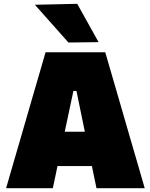

<svg xmlns="http://www.w3.org/2000/svg" viewBox="-20 -987 789 1007"><path d="M12 0Q28.5 -57 47 -120.8Q65.5 -184.5 82 -241L153 -486Q172.5 -553 188 -606Q203.5 -659 219 -713H532Q548.5 -656 564 -603Q579.5 -550 598 -486L669 -241Q686.5 -182 704.5 -119.5Q722.5 -57 739 0H486Q480 -28.5 474 -57.8Q468 -87 462 -116H281.5Q275.5 -86.5 269.2 -57Q263 -27.5 257 0ZM365 -510 319.5 -296H425L381 -510ZM339 -764Q296.5 -811.5 252.8 -861Q209 -910.5 163 -962L385 -967Q413.5 -916 441.2 -866.2Q469 -816.5 497 -766Z"/></svg>

Font: Commissioner Black
Style: Regular
Weight: 900
Designer: Kostas Bartsokas
Foundry: Kostas Bartsokas
Version: Version 1.000; ttfautohint (v1.8.3)